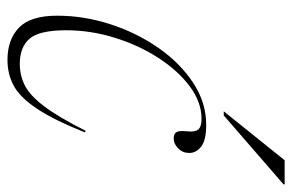

<svg xmlns="http://www.w3.org/2000/svg" viewBox="-154 -618 782 514"><g transform="rotate(90 237.0 -361.0)"><path d="M298 -509.5Q253.5 -509.5 211.2 -478Q169 -446.5 135 -394Q101 -341.5 81 -277Q61 -212.5 61 -147Q61 -75 83.8 -49Q106.5 -23 151 -23Q182 -23 208.8 -36.5Q235.5 -50 264.2 -87.8Q293 -125.5 330 -199L334.5 -197.5Q300.5 -112.5 270.2 -67.8Q240 -23 209 -6.5Q178 10 140.5 10Q86 10 54 -20.8Q22 -51.5 22 -123Q22 -195 45 -265.8Q68 -336.5 108.5 -394.5Q149 -452.5 201.8 -487.2Q254.5 -522 314 -522Q355 -522 372.2 -508.8Q389.5 -495.5 389.5 -476.5Q389.5 -459 377.2 -447Q365 -435 351.5 -435Q337.5 -435 333.5 -442.8Q329.5 -450.5 331.5 -470.5Q334 -491 327 -500.2Q320 -509.5 298 -509.5ZM278 -569 409 -732H473.5V-729L289 -569Z"/></g></svg>

Font: Newsreader Display ExtraLight
Style: Italic
Weight: 275
Italic angle: -17°
Designer: Hugues Gentile
Foundry: Production Type
Version: Version 1.002